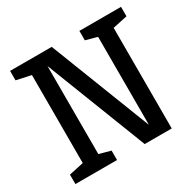

<svg xmlns="http://www.w3.org/2000/svg" viewBox="-156 -889 1073 1058"><g transform="rotate(-30 380.0 -360.0)"><path d="M547 -80V-640L474 -660V-720H739V-660L646 -640V0H474L225 -640V-80L298 -60V0H33V-60L126 -80V-640L33 -660V-720H298Z"/></g></svg>

Font: Hermeneus One
Style: Regular
Weight: 400
Designer: Rodrigo Fuenzalida, Pablo Impallari
Foundry: Pablo Impallari, Rodrigo Fuenzalida
Version: Version 1.002; ttfautohint (v0.93) -l 8 -r 50 -G 200 -x 14 -